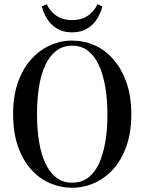

<svg xmlns="http://www.w3.org/2000/svg" viewBox="-20 -872 683 908"><path d="M321 16Q266 16 215.5 -6Q165 -28 126 -72Q87 -116 64.5 -181Q42 -246 42 -333Q42 -417 64.5 -481.5Q87 -546 126 -590Q165 -634 215.5 -657Q266 -680 321 -680Q377 -680 427 -658Q477 -636 516 -591.5Q555 -547 578 -482Q601 -417 601 -330Q601 -246 578 -181Q555 -116 516 -72.5Q477 -29 426.5 -6.5Q376 16 321 16ZM321 -8Q365 -8 396.5 -31.5Q428 -55 448 -98.5Q468 -142 478 -201Q488 -260 488 -330Q488 -401 478 -460Q468 -519 448 -563Q428 -607 396.5 -631.5Q365 -656 321 -656Q278 -656 246.5 -632Q215 -608 194.5 -564.5Q174 -521 164.5 -462Q155 -403 155 -333Q155 -263 164.5 -203.5Q174 -144 194.5 -100Q215 -56 246.5 -32Q278 -8 321 -8ZM178 -842 201 -852Q216 -819 246 -798Q276 -777 321 -777Q366 -777 396 -798Q426 -819 441 -852L464 -842Q457 -812 440 -784Q423 -756 393.5 -737.5Q364 -719 321 -719Q278 -719 248.5 -737.5Q219 -756 202 -784Q185 -812 178 -842Z"/></svg>

Font: Source Serif 4 60pt SemiBold
Style: Regular
Weight: 600
Version: Version 4.004;hotconv 1.0.116;makeotfexe 2.5.65601